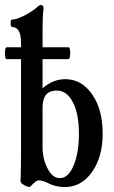

<svg xmlns="http://www.w3.org/2000/svg" viewBox="-22 -745 460 776"><path d="M240 11Q201 11 168 -7Q148 -16 134 -16Q123 -16 101 9Q96 14 78 4.5Q60 -5 61 -13Q61 -16 61.5 -30Q62 -44 62.5 -71Q63 -98 63 -134V-506H5Q-2 -506 -2 -530Q-2 -554 5 -554H63V-571Q63 -636 27 -636Q21 -636 21 -651Q21 -666 27 -666Q46 -666 79 -683.5Q112 -701 128 -716Q137 -725 144 -725Q154 -725 154 -711Q150 -681 150 -629V-554H255Q259 -554 261 -542Q263 -530 261 -518Q259 -506 254 -506H150V-388Q192 -425 242 -425Q308 -425 350.5 -363.5Q393 -302 393 -205Q393 -111 350 -50Q307 11 240 11ZM220 -25Q254 -25 275.5 -76Q297 -127 297 -205Q297 -285 272.5 -332Q248 -379 207 -379Q150 -379 150 -311V-149Q150 -104 170 -64.5Q190 -25 220 -25Z"/></svg>

Font: Junicode Cond Medium
Style: Regular
Weight: 500
Width: 3
Designer: Peter S. Baker
Version: Version 2.201